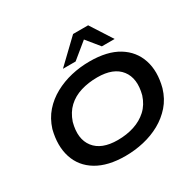

<svg xmlns="http://www.w3.org/2000/svg" viewBox="-198 -1165 1416 1393"><g transform="rotate(-30 510.0 -468.5)"><path d="M469 10Q323 10 230.5 -45.5Q138 -101 106 -200Q74 -299 106 -425Q130 -501 177.5 -555Q225 -609 290 -644.5Q355 -680 429.5 -697.5Q504 -715 585 -715Q732 -715 823 -659.5Q914 -604 946.5 -506Q979 -408 946 -282Q923 -205 875 -150.5Q827 -96 763 -60.5Q699 -25 623.5 -7.5Q548 10 469 10ZM478 -118Q553 -118 616 -138.5Q679 -159 725 -201Q771 -243 793 -311Q826 -437 768 -512Q710 -587 575 -587Q500 -587 436.5 -567.5Q373 -548 328 -506Q283 -464 260 -396Q226 -269 284.5 -193.5Q343 -118 478 -118ZM391 -765 581 -947H707L824 -765H717L629 -873L497 -765Z"/></g></svg>

Font: Nunito Sans 7pt Expanded
Style: Bold Italic
Weight: 700
Width: 7
Italic angle: -9°
Designer: Vernon Adams
Foundry: Vernon Adams
Version: Version 3.101;gftools[0.9.27]